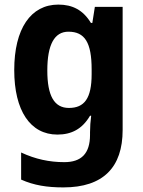

<svg xmlns="http://www.w3.org/2000/svg" viewBox="-20 -576 624 836"><path d="M234 -556C114 -556 42 -451 42 -271C42 -94 112 10 230 10C291 10 338 -14 372 -72H377C374 -51 372 -22 372 0V11C372 93 334 130 260 130C195 130 134 117 72 88V206C128 231 185 240 256 240C430 240 514 152 514 -10V-546H393L382 -476H376C342 -532 296 -556 234 -556ZM278 -438C349 -438 379 -391 379 -274V-253C379 -147 347 -106 280 -106C216 -106 186 -159 186 -269C186 -382 217 -438 278 -438Z"/></svg>

Font: Noto Sans Arabic UI SmCn
Style: Bold
Weight: 700
Width: 4
Designer: Monotype Design Team, Nadine Chahine and Nizar Qandah
Foundry: Monotype Imaging Inc.
Version: Version 2.010